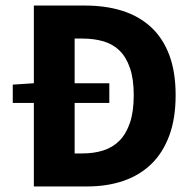

<svg xmlns="http://www.w3.org/2000/svg" viewBox="-20 -672 700 692"><path d="M26 -301V-367L102 -372V-652H286Q361 -652 421 -633Q481 -614 524 -574.5Q567 -535 590 -474Q613 -413 613 -329Q613 -245 590 -183Q567 -121 525 -80.5Q483 -40 424.5 -20Q366 0 294 0H102V-301ZM249 -119H277Q319 -119 353 -130Q387 -141 411 -165.5Q435 -190 448.5 -230Q462 -270 462 -329Q462 -387 448.5 -426.5Q435 -466 411 -489.5Q387 -513 353 -523Q319 -533 277 -533H249V-372H374V-301H249Z"/></svg>

Font: TT Toshiba Sans
Style: Bold
Weight: 700
Designer: Paul D. Hunt
Foundry: Toshiba Corporation
Version: Version 2.020;PS 2.000;hotconv 1.0.86;makeotf.lib2.5.63406